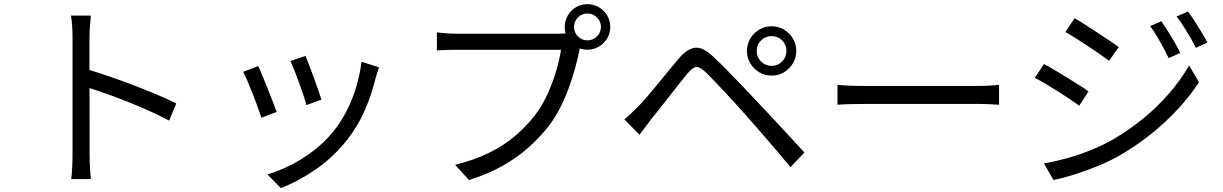

<svg xmlns="http://www.w3.org/2000/svg" viewBox="-20 -851 6020 945"><path d="M337 -88.4Q337 -102.5 337 -144.5Q337 -186.6 337 -245.1Q337 -303.7 337 -368.5Q337 -433.4 337 -494.3Q337 -555.3 337 -602Q337 -648.8 337 -669.8Q337 -691.2 335.2 -721.1Q333.4 -751 329.3 -774.2H427.4Q425 -751.7 422.7 -722Q420.4 -692.4 420.4 -669.8Q420.4 -631.1 420.4 -576.4Q420.4 -521.7 420.4 -460.5Q420.4 -399.2 420.7 -338.5Q421 -277.8 421 -225.5Q421 -173.2 421 -136.6Q421 -100 421 -88.4Q421 -72.4 421.6 -51Q422.2 -29.6 424 -8.1Q425.8 13.4 427.2 30.3H330.5Q333.6 6.2 335.3 -27.1Q337 -60.5 337 -88.4ZM402.7 -511.7Q452.1 -497.5 511.8 -477Q571.4 -456.5 633 -433.1Q694.5 -409.8 750.3 -386.3Q806.1 -362.8 847.5 -342.1L812.6 -257.3Q770 -280.5 716.2 -304.5Q662.5 -328.4 605.9 -351Q549.3 -373.7 496.5 -392.1Q443.7 -410.5 402.7 -423.3Z M1483.5 -575.9Q1490.2 -561.2 1501.1 -531.8Q1512 -502.4 1524.4 -469.2Q1536.8 -436 1547 -406.3Q1557.2 -376.6 1562 -360.4L1487.7 -333.6Q1483.9 -350.8 1474.2 -380.1Q1464.5 -409.4 1452.5 -442.5Q1440.5 -475.6 1428.9 -504.9Q1417.2 -534.2 1409.6 -550.9ZM1845.5 -519.6Q1840.4 -504.6 1836.6 -492.5Q1832.8 -480.4 1829.7 -470.4Q1810.1 -388 1776 -309.3Q1742 -230.6 1688.4 -162.6Q1619 -75.2 1532.5 -16.2Q1446.1 42.8 1362.2 74.7L1296.2 7.5Q1354 -9.5 1413.3 -39.7Q1472.5 -69.9 1526.5 -111.9Q1580.4 -153.9 1621.4 -204.7Q1656.8 -248.6 1685.3 -303.6Q1713.7 -358.7 1732.7 -421Q1751.6 -483.3 1759.3 -547.1ZM1250.8 -525.6Q1258.8 -509.5 1270.9 -480.1Q1283 -450.7 1296.6 -416.5Q1310.2 -382.3 1322.5 -350.8Q1334.8 -319.4 1341.8 -299.9L1266.4 -271.7Q1260.4 -291.1 1248.6 -323.4Q1236.8 -355.7 1223 -391Q1209.2 -426.3 1196.8 -455.3Q1184.4 -484.3 1176.8 -497.4Z M2805.4 -718.2Q2805.4 -690.7 2824.6 -671.6Q2843.8 -652.4 2871.2 -652.4Q2898.7 -652.4 2918.2 -671.6Q2937.7 -690.7 2937.7 -718.2Q2937.7 -745.7 2918.2 -765.2Q2898.7 -784.6 2871.2 -784.6Q2843.8 -784.6 2824.6 -765.2Q2805.4 -745.7 2805.4 -718.2ZM2759.4 -718.2Q2759.4 -749.2 2774.6 -774.7Q2789.8 -800.3 2815 -815.5Q2840.3 -830.6 2871.2 -830.6Q2902.2 -830.6 2927.8 -815.5Q2953.3 -800.3 2968.5 -774.7Q2983.7 -749.2 2983.7 -718.2Q2983.7 -687.3 2968.5 -662Q2953.3 -636.8 2927.8 -621.6Q2902.2 -606.4 2871.2 -606.4Q2840.3 -606.4 2815 -621.6Q2789.8 -636.8 2774.6 -662Q2759.4 -687.3 2759.4 -718.2ZM2846.2 -651.1Q2841.2 -640.6 2837.8 -628.4Q2834.3 -616.2 2831.1 -601Q2823.4 -561.7 2810.3 -513.9Q2797.1 -466 2778.5 -415.7Q2759.9 -365.4 2735.7 -318.1Q2711.5 -270.8 2682 -232.3Q2636.4 -174.1 2580 -124Q2523.7 -73.8 2451.9 -33.8Q2380 6.3 2288.4 35.3L2220.4 -39.6Q2317.8 -64.4 2389.3 -100Q2460.7 -135.6 2514.6 -181.3Q2568.6 -227.1 2610.4 -280.3Q2646 -325.8 2672.6 -383.4Q2699.2 -441 2716.9 -499.6Q2734.5 -558.1 2741.1 -606Q2726.7 -606 2687.8 -606Q2648.9 -606 2596.1 -606Q2543.2 -606 2485.4 -606Q2427.6 -606 2374.8 -606Q2321.9 -606 2283 -606Q2244 -606 2229.8 -606Q2200.1 -606 2174.9 -605.1Q2149.6 -604.3 2130.3 -602.9V-691.5Q2144.4 -690.1 2161.1 -688.4Q2177.8 -686.7 2196.1 -685.9Q2214.4 -685 2230.4 -685Q2242.3 -685 2273 -685Q2303.7 -685 2346.3 -685Q2388.9 -685 2437.3 -685Q2485.6 -685 2533.4 -685Q2581.3 -685 2622.8 -685Q2664.3 -685 2693.4 -685Q2722.4 -685 2731.8 -685Q2743.3 -685 2757.4 -685.9Q2771.5 -686.7 2785.3 -690.3Z M3704.3 -600.1Q3704.3 -570 3725.9 -548.4Q3747.5 -526.8 3777.6 -526.8Q3808.3 -526.8 3829.6 -548.4Q3850.8 -570 3850.8 -600.1Q3850.8 -630.8 3829.6 -652.1Q3808.3 -673.3 3777.6 -673.3Q3747.5 -673.3 3725.9 -652.1Q3704.3 -630.8 3704.3 -600.1ZM3656.4 -600.1Q3656.4 -633.8 3672.9 -661.3Q3689.3 -688.7 3716.8 -705.2Q3744.2 -721.7 3777.6 -721.7Q3811.3 -721.7 3838.8 -705.2Q3866.2 -688.7 3882.7 -661.3Q3899.2 -633.8 3899.2 -600.1Q3899.2 -566.8 3882.7 -539.3Q3866.2 -511.9 3838.8 -495.4Q3811.3 -478.9 3777.6 -478.9Q3744.2 -478.9 3716.8 -495.4Q3689.3 -511.9 3672.9 -539.3Q3656.4 -566.8 3656.4 -600.1ZM3053.1 -263.5Q3072.8 -279.8 3088.5 -294.9Q3104.2 -310.1 3123.8 -329.6Q3142 -347.8 3165.7 -375.8Q3189.5 -403.7 3216.6 -436.6Q3243.7 -469.5 3270.8 -502.6Q3298 -535.7 3321.3 -563.4Q3361 -610.3 3400 -615.8Q3439 -621.3 3490 -572.6Q3520.5 -544.5 3557 -507.2Q3593.6 -469.8 3629.8 -432.1Q3666 -394.4 3694.8 -363.2Q3728.8 -327.8 3770.9 -282.4Q3813 -237 3857.1 -189.6Q3901.2 -142.2 3939.2 -100.6L3870.4 -28Q3835.4 -71.4 3795.5 -117.8Q3755.7 -164.3 3717.3 -208.7Q3679 -253.1 3646.7 -289.1Q3625.3 -313.7 3598.4 -342.9Q3571.5 -372.1 3544.3 -401.2Q3517.2 -430.3 3493.5 -454.9Q3469.7 -479.6 3454 -495Q3424.7 -523.1 3406.3 -520.9Q3387.9 -518.7 3362.2 -487.6Q3344.3 -465.7 3321 -436.3Q3297.7 -406.9 3272.9 -375.1Q3248.1 -343.2 3225.3 -314.1Q3202.4 -285.1 3185.3 -264.5Q3170.4 -245.2 3154.8 -224Q3139.3 -202.8 3127.7 -187.5Z M4101.9 -433Q4117 -432 4139 -430.6Q4161.1 -429.3 4187.4 -428.6Q4213.7 -427.9 4241.3 -427.9Q4257.1 -427.9 4290.7 -427.9Q4324.3 -427.9 4369.1 -427.9Q4414 -427.9 4464.6 -427.9Q4515.2 -427.9 4565.8 -427.9Q4616.4 -427.9 4661.5 -427.9Q4706.6 -427.9 4739.9 -427.9Q4773.3 -427.9 4789.4 -427.9Q4827 -427.9 4853.8 -429.9Q4880.6 -432 4897.1 -433V-335.4Q4881.8 -336.4 4852.6 -337.9Q4823.4 -339.5 4790 -339.5Q4773.9 -339.5 4740 -339.5Q4706.2 -339.5 4661.4 -339.5Q4616.6 -339.5 4566 -339.5Q4515.4 -339.5 4464.8 -339.5Q4414.2 -339.5 4369.4 -339.5Q4324.5 -339.5 4290.9 -339.5Q4257.3 -339.5 4241.3 -339.5Q4200.1 -339.5 4162.8 -338.4Q4125.5 -337.4 4101.9 -335.4Z M5696.3 -746.5Q5708.8 -728.7 5726.2 -700.9Q5743.7 -673.1 5760.7 -644Q5777.7 -614.8 5789.3 -590.6L5732.1 -564.9Q5719.7 -591.4 5704.8 -618.9Q5689.8 -646.5 5673.8 -673.4Q5657.7 -700.4 5640.8 -722.5ZM5826.7 -794.2Q5840.6 -776.9 5858 -749.8Q5875.5 -722.7 5893.1 -693.6Q5910.7 -664.6 5922.7 -641.4L5865.9 -615.3Q5853.1 -641.7 5837.3 -668.9Q5821.5 -696 5804.7 -722.1Q5788 -748.2 5771 -769.9ZM5268.6 -761.1Q5291 -749 5320.9 -729.7Q5350.9 -710.4 5382.8 -689.4Q5414.7 -668.5 5442.4 -650Q5470 -631.5 5486.2 -619.6L5438.9 -551.4Q5421.1 -565.2 5393.8 -584.2Q5366.4 -603.2 5335.5 -623.6Q5304.6 -644.1 5275.1 -662.6Q5245.7 -681.1 5223.9 -693.6ZM5118.5 -46.2Q5173.7 -56.2 5231.8 -72.3Q5289.9 -88.5 5346.8 -111.3Q5403.7 -134.1 5454.2 -162.3Q5537.2 -210.3 5607.9 -268.6Q5678.6 -326.8 5735.6 -392.8Q5792.5 -458.7 5832.7 -528.9L5881.2 -446.4Q5815.9 -345.9 5716.2 -252.7Q5616.5 -159.5 5496.3 -89.1Q5446 -59.9 5386.6 -35.3Q5327.2 -10.7 5269.4 7.5Q5211.7 25.7 5165 35.1ZM5118.1 -536Q5140.2 -524.5 5171 -506.1Q5201.8 -487.7 5233.8 -468Q5265.8 -448.3 5293.6 -430.7Q5321.4 -413.1 5337.5 -401.2L5291.8 -331Q5273.1 -344.6 5245.6 -363Q5218.1 -381.4 5186.9 -401.3Q5155.7 -421.2 5125.9 -438.7Q5096.2 -456.3 5073.4 -467.9Z"/></svg>

Font: Noto Sans HK Thin
Style: Regular
Weight: 100
Designer: Ryoko NISHIZUKA 西塚涼子 (kana, bopomofo & ideographs); Paul D. Hunt (Latin, Greek & Cyrillic); Sandoll Communications 산돌커뮤니
Foundry: Adobe
Version: Version 2.004-H2;hotconv 1.0.118;makeotfexe 2.5.65603